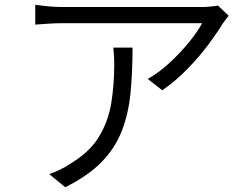

<svg xmlns="http://www.w3.org/2000/svg" viewBox="-20 -741 1040 795"><path d="M926.8 -675.8Q921.9 -669.4 914.6 -659.9Q907.2 -650.4 901.9 -643.1Q882.3 -609.9 845.7 -560.3Q809.1 -510.7 759.5 -459Q710 -407.2 651.9 -367.2L591.8 -414.1Q639.2 -440.9 684.3 -482.9Q729.5 -524.9 764.6 -568.6Q799.8 -612.3 816.9 -645H237.8Q210.9 -645 182.6 -643.1Q154.3 -641.1 126 -639.2V-721.2Q152.3 -717.3 181.6 -714.6Q210.9 -711.9 237.8 -711.9H818.8Q832.5 -711.9 852.5 -713.9Q872.6 -715.8 882.8 -717.8ZM528.8 -543.9Q528.8 -440.9 520.3 -355Q511.7 -269 484.1 -198.2Q456.5 -127.4 400.6 -70.1Q344.7 -12.7 250 34.2L184.1 -20Q203.6 -26.9 227.5 -38.1Q251.5 -49.3 271 -63Q351.1 -110.8 389.9 -175Q428.7 -239.3 440.9 -315.4Q453.1 -391.6 453.1 -475.1Q453.1 -492.2 452.1 -508.8Q451.2 -525.4 449.2 -543.9Z"/></svg>

Font: Shanggu Mono N
Style: Regular
Weight: 350
Designer: GuiWonder
Version: Version 1.021